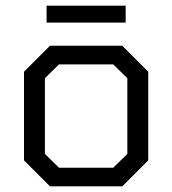

<svg xmlns="http://www.w3.org/2000/svg" viewBox="-20 -660 610 680"><path d="M65 -92V-406L157 -498H413L505 -406V-92L413 0H157ZM381 -66 431 -115V-383L381 -432H189L139 -383V-115L189 -66ZM145 -640H425V-580H145Z"/></svg>

Font: Chakra Petch
Style: Regular
Weight: 400
Designer: Katatrad Aksorn Co.,Ltd.
Foundry: Cadson Demak Co.,Ltd.
Version: Version 1.000; ttfautohint (v1.6)